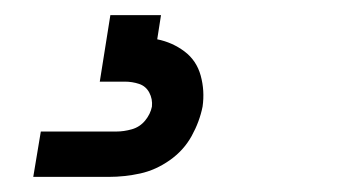

<svg xmlns="http://www.w3.org/2000/svg" viewBox="-20 -20 472 254"><path d="M24 214H124Q145 214 165.5 209.5Q186 205 204.5 192Q223 179 233.5 160Q244 141 248 121Q251 100 245.5 80Q240 60 224 48Q208 36 188 32L193 0H126L112 88H145Q155 88 164 91Q173 94 177.5 102.5Q182 111 181 121Q179 131 172 139.5Q165 148 154.5 151Q144 154 134 154H34Z"/></svg>

Font: Iosevka Sparkle Light
Style: Italic
Weight: 300
Italic angle: -9°
Designer: Belleve Invis
Foundry: Belleve Invis
Version: Version 4.5.0; ttfautohint (v1.8.3)